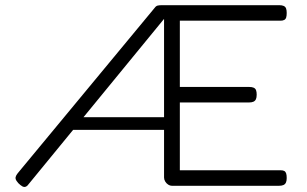

<svg xmlns="http://www.w3.org/2000/svg" viewBox="-20 -707 1188 742"><path d="M644 11Q637 11 630 6.5Q623 2 618.5 -5.5Q614 -13 614 -21V-634L92 3Q86 12 79.5 14.5Q73 17 66 13Q59 9 51 1Q42 -9 40.5 -15.5Q39 -22 42.5 -28.5Q46 -35 53 -43L578 -677Q583 -684 589.5 -685.5Q596 -687 607 -687H1059Q1070 -687 1076.5 -684Q1083 -681 1085.5 -674.5Q1088 -668 1088 -657Q1088 -646 1086 -639.5Q1084 -633 1078.5 -630Q1073 -627 1064 -627H675V-371H943Q954 -371 960.5 -368Q967 -365 969.5 -358.5Q972 -352 972 -341Q972 -330 969 -323.5Q966 -317 959.5 -314Q953 -311 942 -311H675V-49H1065Q1074 -49 1079 -46Q1084 -43 1086 -36.5Q1088 -30 1088 -19Q1088 -8 1085 -1.5Q1082 5 1075.5 8Q1069 11 1058 11ZM222 -205 250 -254H636V-205Z"/></svg>

Font: Fredoka Light Light
Style: Regular
Weight: 300
Version: Version 2.001